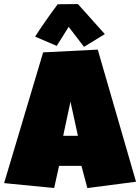

<svg xmlns="http://www.w3.org/2000/svg" viewBox="-36 -946 696 955"><path d="M640.6 -42 398.4 -10.7 369.1 -121.1H257.8L233.4 -10.7L-15.6 -35.2L178.7 -685.5L450.2 -699.2ZM351.6 -270.5 314.5 -440.4 278.3 -270.5ZM381.8 -712.9 305.7 -812.5 246.1 -717.8 138.7 -763.7Q147.9 -778.8 161.6 -799.1Q175.3 -819.3 190.4 -841.1Q205.6 -862.8 221.2 -884.5Q236.8 -906.2 251 -924.8L351.6 -925.8L485.4 -776.4Z"/></svg>

Font: Luckiest Guy RUS-BEL-UKR
Style: Regular
Weight: 400
Designer: Astigmatic (AOETI)
Foundry: Astigmatic (AOETI)
Version: Version 1.00 March 11, 2019, initial release